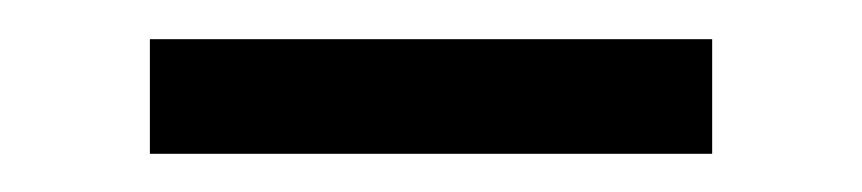

<svg xmlns="http://www.w3.org/2000/svg" viewBox="-20 -694 440 98"><path d="M56.5 -674H343.5V-615.5H56.5Z"/></svg>

Font: Lato 2
Style: Regular
Weight: 400
Designer: Lukasz Dziedzic with Adam Twardoch and Botio Nikoltchev
Foundry: tyPoland Lukasz Dziedzic
Version: Version 2.015; 2015-08-06; http://www.latofonts.com/